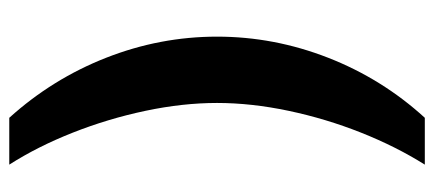

<svg xmlns="http://www.w3.org/2000/svg" viewBox="-281 -496 936 414"><g transform="rotate(-90 187.0 -289.0)"><path d="M140 -737Q224 -644 269.5 -528Q315 -412 315 -289Q315 -166 269.5 -49.5Q224 67 140 159H39Q78 97 108 21.5Q138 -54 155 -134.5Q172 -215 172 -289Q172 -363 155 -443.5Q138 -524 108 -600Q78 -676 39 -737Z"/></g></svg>

Font: Archivo SemiBold ExtraBold
Style: Regular
Weight: 800
Version: Version 2.001